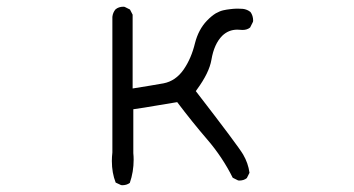

<svg xmlns="http://www.w3.org/2000/svg" viewBox="-20 -548 1040 564"><path d="M338.9 -3.9Q352.1 -3.9 361.3 -10.7Q372.6 -43 372.6 -79.1Q372.6 -88.4 371.6 -98.1V-98.6V-227.1Q405.8 -231.9 433.1 -236.8Q460.4 -241.7 500.5 -248Q544.4 -189.9 589.1 -137.9Q633.8 -85.9 663.6 -25.9L679.2 -18.1Q681.2 -17.6 682.6 -17.6Q696.3 -17.6 705.1 -24.9L712.9 -40.5Q709 -68.8 694.3 -94Q679.7 -119.1 555.2 -280.3L558.6 -285.2Q594.7 -334.5 601.1 -372.6Q608.9 -418.9 632.8 -442.9Q651.4 -460.9 677.2 -460.9Q682.1 -460.9 686 -460.4Q689.9 -460 692.4 -460Q706.1 -460 714.8 -467.3L723.1 -483.9Q723.6 -485.8 723.6 -487.3Q723.6 -502 715.8 -512.7Q706.1 -520.5 693.4 -522Q686 -522.5 681.2 -522.5Q676.3 -522.5 672.6 -522.5Q668.9 -522.5 664.3 -522Q659.7 -521.5 655.3 -521Q646 -520 636 -517.8Q626 -515.6 613.8 -508.8Q601.1 -501 587.9 -487.3Q563 -461.4 552.7 -420.9Q542 -376.5 519.5 -343.8Q496.1 -310.1 460.4 -303.2Q428.2 -297.4 369.6 -288.1V-504.9L361.8 -520L346.2 -527.8Q344.2 -528.3 342.8 -528.3Q328.6 -528.3 319.3 -520.5Q311.5 -511.2 310.1 -498.5V-100.1Q308.6 -86.9 308.6 -75.2Q308.6 -40 319.8 -11.7L335.4 -4.4Q337.4 -3.9 338.9 -3.9Z"/></svg>

Font: NaikaiFont
Style: Light
Weight: 300
Version: Version 1.89